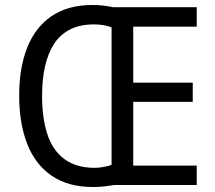

<svg xmlns="http://www.w3.org/2000/svg" viewBox="-20 -743 865 771"><path d="M352 -723Q374 -723 395 -720.5Q416 -718 435 -714H770V-636H515V-411H754V-334H515V-78H770V0H439Q420 3 398.5 5.5Q377 8 354 8Q254 8 188 -37Q122 -82 89.5 -164.5Q57 -247 57 -359Q57 -471 89.5 -552.5Q122 -634 187.5 -678.5Q253 -723 352 -723ZM357 -645Q302 -645 262 -625Q222 -605 197.5 -567.5Q173 -530 161 -477.5Q149 -425 149 -358Q149 -269 170 -204.5Q191 -140 237.5 -105Q284 -70 357 -69Q377 -69 395.5 -72.5Q414 -76 428 -81V-633Q413 -639 395.5 -642Q378 -645 357 -645Z"/></svg>

Font: Noto Sans Thai SemiCondensed
Style: Regular
Weight: 400
Width: 4
Designer: Monotype Design Team
Foundry: Monotype Imaging Inc.
Version: Version 2.001